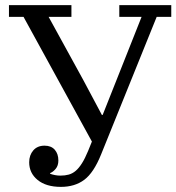

<svg xmlns="http://www.w3.org/2000/svg" viewBox="-20 -718 689 750"><path d="M218 12Q160 12 127 -15Q94 -42 94 -84Q94 -112 110 -130.5Q126 -149 154 -149Q180 -149 194 -133Q208 -117 208 -91Q208 -71 197.5 -58.5Q187 -46 176 -42V-39Q185 -36 195 -34Q205 -32 216 -32Q234 -32 248.5 -36Q263 -40 275.5 -50.5Q288 -61 300 -80Q312 -99 324 -128L339 -165L72 -652H15V-698H259V-652H170L305 -406L378 -269H381L435 -405L533 -652H446V-698H649V-652H592L375 -115Q346 -43 309 -15.5Q272 12 218 12Z"/></svg>

Font: IBM Plex Serif
Style: Regular
Weight: 400
Designer: Mike Abbink, Paul van der Laan, Pieter van Rosmalen
Foundry: Bold Monday
Version: Version 2.6